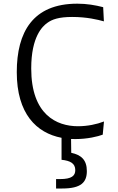

<svg xmlns="http://www.w3.org/2000/svg" viewBox="-20 -762 660 1070"><path d="M410.5 -741.5C162.5 -741.5 73.5 -582.5 73.5 -360C73.5 -127.5 183.5 -21 323 6V128.5C371.5 133.5 399.5 148.5 399.5 186C399.5 217 380.5 236 314.5 236H292.5V288.5H327C432.5 288.5 464 253.5 464 191.5C464 129 432.5 101.5 377 89.5L376 12.5C384 13 392 13 400 13C468 13 525.5 -1.5 552.5 -11.5L559.5 -85C519.5 -69.5 468 -58.5 414.5 -58.5C295.5 -58.5 154 -123 154 -380.5C154 -559.5 218 -616 243 -634C270 -654 308 -667.5 382 -667.5C464.5 -667.5 524.5 -652.5 559 -643L555 -722C510.5 -733.5 463.5 -741.5 410.5 -741.5Z"/></svg>

Font: Monaspace Argon Light
Style: Regular
Weight: 300
Designer: Riley Cran & the Lettermatic Team
Foundry: Lettermatic
Version: Version 1.000 (Monaspace Argon)